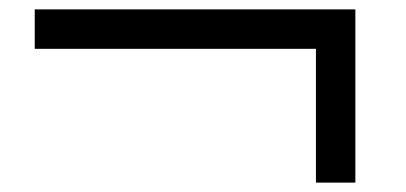

<svg xmlns="http://www.w3.org/2000/svg" viewBox="-20 -457 865 409"><path d="M737 -68H653V-353H54V-437H737Z"/></svg>

Font: BioRhyme Expanded
Style: Regular
Weight: 400
Width: 7
Designer: Aoife Mooney
Foundry: Aoife Mooney Type
Version: Version 1.001